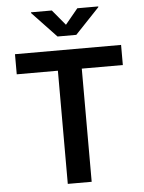

<svg xmlns="http://www.w3.org/2000/svg" viewBox="-62 -996 783 1044"><g transform="rotate(-5 330.0 -473.5)"><path d="M40.5 -617.7V-727.5H619.6V-617.7H395.5V0H265.1V-617.7ZM260.7 -946.8 330.6 -862.8 399.9 -946.8H514.2V-942.9L381.8 -803.2H279.3L147 -942.9V-946.8Z"/></g></svg>

Font: Inter SemiBold
Style: Regular
Weight: 600
Designer: Rasmus Andersson
Foundry: rsms
Version: Version 4.001;git-9221beed3